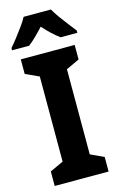

<svg xmlns="http://www.w3.org/2000/svg" viewBox="-142 -990 646 1046"><g transform="rotate(-15 181.0 -467.0)"><path d="M334 0H30V-82L106 -117V-597L30 -632V-714H334V-632L259 -597V-117L334 -82ZM259 -934Q271 -912 290 -885.5Q309 -859 329 -833.5Q349 -808 365 -787V-774H271Q250 -789 227 -810.5Q204 -832 181 -858Q157 -832 135.5 -811Q114 -790 93 -774H-3V-787Q14 -806 34.5 -832.5Q55 -859 74.5 -886Q94 -913 105 -934Z"/></g></svg>

Font: Noto Sans Display SemiCondensed
Style: Regular
Weight: 400
Width: 4
Version: Version 2.003